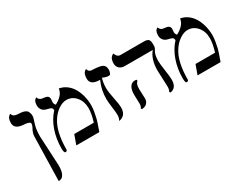

<svg xmlns="http://www.w3.org/2000/svg" viewBox="-80 -1063 2246 1763"><g transform="rotate(-30 1043.5 -181.0)"><path d="M147 203.1C147.3 203.1 149.2 203 152.6 202.9C156 202.7 159.7 202.1 163.6 201.2C167.5 200.2 172.1 198.6 177.5 196.3C182.9 194 187.9 189.9 192.6 184.1C197.3 178.2 201.7 171.1 205.8 162.6C209.9 154.1 213.1 142.6 215.6 127.9C218 113.3 219.2 96.7 219.2 78.1L203.1 -235.8C203.1 -287.9 208.5 -329.6 219.2 -360.8C232.3 -398.6 238.8 -423.3 238.8 -435.1C238.8 -445.5 237.6 -454.8 235.4 -463.1C233.1 -471.4 230.5 -478.3 227.5 -483.6C224.6 -489 220.1 -493.7 214.1 -497.6C208.1 -501.5 202.8 -504.5 198.2 -506.6C193.7 -508.7 187.2 -510.5 178.7 -512C170.2 -513.4 163.7 -514.3 159.2 -514.6L138.2 -516.1C130.4 -516.4 123.9 -516.9 118.9 -517.6C113.9 -518.2 107.5 -519.7 99.9 -522C92.2 -524.3 86 -528.2 81.3 -533.7C76.6 -539.2 73.4 -546.1 71.8 -554.2L67.9 -553.2C65.3 -552.6 62.1 -550.7 58.3 -547.6C54.6 -544.5 50.8 -540.4 46.9 -535.4C43 -530.4 39.7 -522.6 37.1 -512.2C34.5 -501.8 33.2 -489.7 33.2 -476.1C33.2 -432.8 66.1 -409.3 131.8 -405.8C173.8 -403.5 194.8 -394.2 194.8 -377.9C194.8 -369.8 191.6 -358.9 185.1 -345.2C167.2 -314.6 158.2 -287.6 158.2 -264.2Z M572.8 -533.2C568.5 -488.9 536.1 -450.5 475.6 -418C471 -420.9 467.3 -425.8 464.4 -432.6C461.4 -439.5 460 -446.3 460 -453.1C460 -457 460.4 -461.8 461.4 -467.3C462.4 -472.8 462.9 -478.7 462.9 -484.9C462.9 -492 461.7 -498.2 459.2 -503.4C456.8 -508.6 453.9 -512.6 450.7 -515.4C447.4 -518.1 443 -520.5 437.5 -522.5C432 -524.4 427.2 -525.6 423.1 -526.1C419 -526.6 413.9 -527.2 407.7 -527.8C398.9 -528.8 391.6 -530 385.7 -531.5C379.9 -533 373.6 -536.5 366.9 -542.2C360.3 -547.9 355.8 -555.5 353.5 -564.9L350.1 -564C347.8 -563.3 345 -561.7 341.6 -559.1C338.1 -556.5 334.8 -552.9 331.5 -548.3C328.3 -543.8 325.5 -537 323.2 -528.1C321 -519.1 319.8 -508.8 319.8 -497.1C319.8 -478.8 325.2 -463 335.9 -449.5C346.7 -436 362 -427.1 381.8 -422.9C404.3 -418 418.9 -413.1 425.8 -408.2C432.9 -402.7 436.5 -393.6 436.5 -380.9C398.4 -339.5 369.3 -289.7 349.1 -231.4C328.9 -173.2 318.8 -110 318.8 -42C318.8 -10.7 324.5 4.9 335.9 4.9C340.2 4.9 344.2 3.3 347.9 0C351.6 -3.3 353.5 -6.2 353.5 -8.8C353.5 -137.7 376 -235.4 420.9 -301.8C442.1 -334 467 -359.6 495.8 -378.7C524.7 -397.7 551.9 -407.2 577.6 -407.2C619 -407.2 653 -391.2 679.7 -359.1C706.4 -327.1 719.7 -287.8 719.7 -241.2C719.7 -201.2 711.1 -154.1 693.8 -100.1H486.8L450.7 0H694.8L723.6 -83C727.2 -93.8 731 -106.6 734.9 -121.6C738.8 -136.6 742.9 -157 747.3 -182.9C751.7 -208.7 753.9 -231.8 753.9 -252C753.9 -285.2 750 -317.3 742.2 -348.4C734.4 -379.5 723.1 -408 708.5 -433.8C693.8 -459.7 674.8 -481.5 651.4 -499.3C627.9 -517 601.7 -528.3 572.8 -533.2Z M918.5 -50.8C918.5 -30.3 913.4 -12.7 903.3 2L911.6 1C916.8 0.7 923.3 -1.3 930.9 -4.9C938.6 -8.5 946.2 -13.3 953.9 -19.5C961.5 -25.7 968 -35.3 973.4 -48.3C978.8 -61.4 981.4 -76.7 981.4 -94.2C981.4 -117.7 976.2 -154.3 965.8 -204.1C955.4 -253.9 950.2 -292.2 950.2 -318.8C950.2 -355.3 955.2 -389.3 965.3 -420.9C988.8 -409.5 1008.8 -403.8 1025.4 -403.8C1031.6 -403.8 1037.6 -404.9 1043.5 -407.2C1047 -412.4 1050.2 -419.5 1053 -428.5C1055.7 -437.4 1057.1 -444.3 1057.1 -449.2C1057.1 -470.4 1053.1 -486.1 1045.2 -496.3C1037.2 -506.6 1023.2 -514.1 1003.2 -518.8C983.2 -523.5 952.5 -526.5 911.1 -527.8C893.9 -531.7 883.3 -543.1 879.4 -562L875.5 -561C872.6 -560.4 869.1 -558.4 865.2 -555.2C861.3 -551.9 857.4 -547.7 853.5 -542.5C849.6 -537.3 846.3 -529.4 843.5 -518.8C840.7 -508.2 839.4 -495.9 839.4 -481.9C839.4 -435.4 873.4 -412.1 941.4 -412.1C915.4 -356.4 902.3 -295.7 902.3 -230C902.3 -210.8 905 -181 910.4 -140.6C915.8 -100.3 918.5 -70.3 918.5 -50.8Z M1209 -159.2C1209 -197.3 1217 -221.2 1232.9 -231V-244.1C1228.7 -246.7 1223 -248 1215.8 -248C1191.7 -248 1173.6 -238.4 1161.4 -219.2C1149.2 -200 1143.1 -173 1143.1 -138.2C1143.1 -131.7 1143.6 -115.3 1144.5 -89.1C1145.5 -62.9 1146 -46.9 1146 -41C1146 -22.1 1141.6 -7.8 1132.8 2L1139.6 13.2C1163.4 11.9 1181.6 4.7 1194.1 -8.3C1206.6 -21.3 1212.9 -37.9 1212.9 -58.1C1212.9 -64.3 1212.2 -81.1 1210.9 -108.4C1209.6 -135.7 1209 -152.7 1209 -159.2ZM1489.7 -295.9C1489.7 -318.7 1491.6 -338.1 1495.4 -354C1499.1 -370 1503.3 -381.2 1507.8 -387.7C1512.4 -394.2 1516.5 -401.4 1520.3 -409.4C1524 -417.4 1525.9 -425.6 1525.9 -434.1V-458C1525.9 -478.5 1521.6 -493.3 1513.2 -502.4C1504.7 -511.6 1488 -516.1 1462.9 -516.1H1216.8C1204.8 -516.1 1194.3 -520.4 1185.3 -529.1C1176.4 -537.7 1170.6 -548 1168 -560.1L1163.1 -558.6C1160.2 -557.9 1156.5 -556 1152.1 -552.7C1147.7 -549.5 1143.3 -545.2 1138.9 -539.8C1134.5 -534.4 1130.8 -526.4 1127.7 -515.9C1124.6 -505.3 1123 -493 1123 -479C1123 -458.2 1130 -441.2 1144 -428C1158 -414.8 1177.2 -408.2 1201.7 -408.2H1497.1C1459 -363.3 1439.9 -301.6 1439.9 -223.1C1439.9 -209.1 1441.1 -180.1 1443.4 -136C1445.6 -91.9 1446.8 -62.8 1446.8 -48.8C1446.8 -29.3 1442.9 -12.4 1435.1 2L1442.9 12.2C1488.8 5.4 1511.7 -27 1511.7 -85C1511.7 -107.1 1508.1 -142.3 1500.7 -190.4C1493.4 -238.6 1489.7 -273.8 1489.7 -295.9Z M1858.4 -533.2C1854.2 -488.9 1821.8 -450.5 1761.2 -418C1756.7 -420.9 1752.9 -425.8 1750 -432.6C1747.1 -439.5 1745.6 -446.3 1745.6 -453.1C1745.6 -457 1746.1 -461.8 1747.1 -467.3C1748 -472.8 1748.5 -478.7 1748.5 -484.9C1748.5 -492 1747.3 -498.2 1744.9 -503.4C1742.4 -508.6 1739.6 -512.6 1736.3 -515.4C1733.1 -518.1 1728.7 -520.5 1723.1 -522.5C1717.6 -524.4 1712.8 -525.6 1708.7 -526.1C1704.7 -526.6 1699.5 -527.2 1693.4 -527.8C1684.6 -528.8 1677.2 -530 1671.4 -531.5C1665.5 -533 1659.3 -536.5 1652.6 -542.2C1645.9 -547.9 1641.4 -555.5 1639.2 -564.9L1635.7 -564C1633.5 -563.3 1630.6 -561.7 1627.2 -559.1C1623.8 -556.5 1620.4 -552.9 1617.2 -548.3C1613.9 -543.8 1611.2 -537 1608.9 -528.1C1606.6 -519.1 1605.5 -508.8 1605.5 -497.1C1605.5 -478.8 1610.8 -463 1621.6 -449.5C1632.3 -436 1647.6 -427.1 1667.5 -422.9C1689.9 -418 1704.6 -413.1 1711.4 -408.2C1718.6 -402.7 1722.2 -393.6 1722.2 -380.9C1684.1 -339.5 1654.9 -289.7 1634.8 -231.4C1614.6 -173.2 1604.5 -110 1604.5 -42C1604.5 -10.7 1610.2 4.9 1621.6 4.9C1625.8 4.9 1629.8 3.3 1633.5 0C1637.3 -3.3 1639.2 -6.2 1639.2 -8.8C1639.2 -137.7 1661.6 -235.4 1706.5 -301.8C1727.7 -334 1752.7 -359.6 1781.5 -378.7C1810.3 -397.7 1837.6 -407.2 1863.3 -407.2C1904.6 -407.2 1938.6 -391.2 1965.3 -359.1C1992 -327.1 2005.4 -287.8 2005.4 -241.2C2005.4 -201.2 1996.7 -154.1 1979.5 -100.1H1772.5L1736.3 0H1980.5L2009.3 -83C2012.9 -93.8 2016.6 -106.6 2020.5 -121.6C2024.4 -136.6 2028.6 -157 2033 -182.9C2037.4 -208.7 2039.6 -231.8 2039.6 -252C2039.6 -285.2 2035.6 -317.3 2027.8 -348.4C2020 -379.5 2008.8 -408 1994.1 -433.8C1979.5 -459.7 1960.4 -481.5 1937 -499.3C1913.6 -517 1887.4 -528.3 1858.4 -533.2Z"/></g></svg>

Font: Linux Biolinum G
Style: Bold
Weight: 700
Designer: Philipp H. Poll
Foundry: Philipp H. Poll
Version: Version 1.1.0